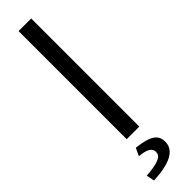

<svg xmlns="http://www.w3.org/2000/svg" viewBox="-324 -690 894 894"><g transform="rotate(-45 123.5 -243.0)"><path d="M82 -712V0H165V-712ZM28 186 36 226C142 221 201 193 201 135C201 90 171 68 84 58L66 96C112 100 137 112 137 138C137 165 112 180 28 186Z"/></g></svg>

Font: Cambridge Sans
Style: Regular
Weight: 400
Version: Version 2.020;PS 002.020;hotconv 1.0.88;makeotf.lib2.5.64775